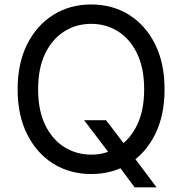

<svg xmlns="http://www.w3.org/2000/svg" viewBox="-20 -757 803 846"><path d="M350.6 -227.5H447.3L528.3 -121.1L548.8 -92.8L669.9 68.4H573.2L494.1 -38.1L473.6 -65.4ZM381.8 9.8Q288.1 9.8 215.1 -35.6Q142.1 -81.1 99.9 -164.8Q57.6 -248.5 57.6 -363.3Q57.6 -478.5 99.9 -562.3Q142.1 -646 215.1 -691.7Q288.1 -737.3 381.8 -737.3Q475.6 -737.3 548.6 -691.7Q621.6 -646 663.3 -562.3Q705.1 -478.5 705.1 -363.3Q705.1 -248.5 663.3 -164.8Q621.6 -81.1 548.6 -35.6Q475.6 9.8 381.8 9.8ZM381.8 -75.7Q446.8 -75.7 499.8 -108.6Q552.7 -141.6 584 -206.1Q615.2 -270.5 615.2 -363.3Q615.2 -457 584 -521.5Q552.7 -585.9 499.8 -618.9Q446.8 -651.9 381.8 -651.9Q316.4 -651.9 263.4 -618.7Q210.4 -585.4 179.2 -521Q147.9 -456.5 147.9 -363.3Q147.9 -270.5 179.2 -206.3Q210.4 -142.1 263.4 -108.9Q316.4 -75.7 381.8 -75.7Z"/></svg>

Font: Inter 16pt
Style: Regular
Weight: 400
Version: Version 4.001;git-66647c0bb